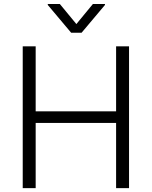

<svg xmlns="http://www.w3.org/2000/svg" viewBox="-20 -965 779 985"><path d="M96.6 0V-727.3H163V-393.8H575.6V-727.3H642V0H575.6V-334.2H163V0ZM286.9 -944.6 371.8 -841.6 456.7 -944.6H518.5V-939.6L398.4 -796.9H345.2L225.1 -939.6V-944.6Z"/></svg>

Font: Inter Zeller Light
Style: Regular
Weight: 300
Designer: Rasmus Andersson; Joe Bland
Foundry: zeller
Version: Version 3.015;git-dec3a8cb1